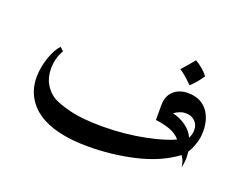

<svg xmlns="http://www.w3.org/2000/svg" viewBox="-89 -675 1098 866"><g transform="rotate(20 460.0 -242.0)"><path d="M828 -109Q830 -91 830 -82Q830 -64 827.5 -50Q825 -36 824 -32Q822 -48 818 -59.5Q814 -71 805 -84Q727 -26 612 0Q506 24 394 24Q237 24 154 -32Q114 -59 92 -99.5Q70 -140 70 -191Q70 -238 87 -287Q104 -336 126 -356L142 -341Q118 -299 118 -250Q118 -207 136.5 -176Q155 -145 183 -128Q211 -112 269.5 -97.5Q328 -83 425 -83Q531 -83 634 -104Q715 -121 762 -143Q743 -166 710 -178Q690 -185 669 -189Q648 -193 642 -193V-264Q642 -308 668.5 -332.5Q695 -357 738 -357Q772 -357 796.5 -344Q821 -331 836 -308Q860 -272 860 -218Q860 -190 853 -166Q846 -142 838.5 -127.5Q831 -113 828 -109ZM704 -248Q741 -239 767 -220Q797 -199 810 -169Q820 -189 820 -209Q820 -237 800 -254Q784 -268 758 -268Q732 -268 704 -248ZM783 -453Q774 -440 762 -425Q750 -410 731 -392Q690 -433 667 -446Q709 -494 720 -508Q737 -499 755.5 -483Q774 -467 783 -453Z"/></g></svg>

Font: Katibeh
Style: Regular
Weight: 400
Designer: Arabic design by Kourosh Beigpour, Latin design by Eduardo Tunni, engineering by Lasse Fister
Version: Version 1.000